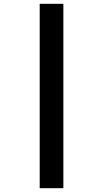

<svg xmlns="http://www.w3.org/2000/svg" viewBox="-20 -843 540 1006"><path d="M188 143V-823H312V143Z"/></svg>

Font: Iosevka Curly Extrabold
Style: Regular
Weight: 800
Monospace: yes
Designer: Belleve Invis
Foundry: Belleve Invis
Version: Version 22.1.2; ttfautohint (v1.8.4)